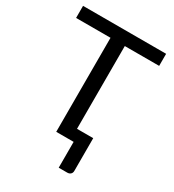

<svg xmlns="http://www.w3.org/2000/svg" viewBox="-210 -832 1015 1123"><g transform="rotate(30 297.0 -270.5)"><path d="M344 -635V-76H453.5V145.5Q453.5 158.5 445 166.5Q436.5 174.5 422.5 174.5H365V0H247.5V-635H15V-716.5H576V-635Z"/></g></svg>

Font: Lato
Style: Regular
Weight: 400
Designer: Lukasz Dziedzic with Adam Twardoch and Botio Nikoltchev
Foundry: tyPoland Lukasz Dziedzic
Version: Version 2.010; 2014-09-01; http://www.latofonts.com/; ttfaut